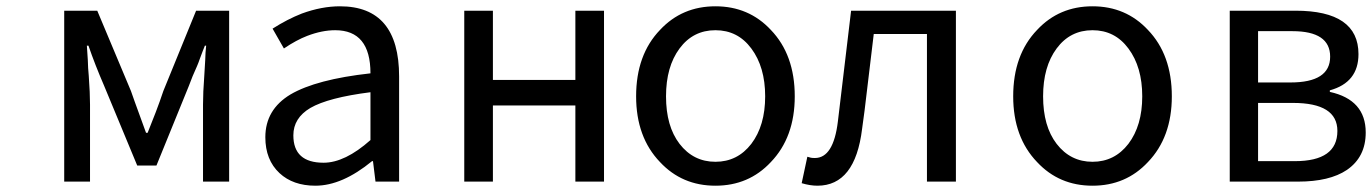

<svg xmlns="http://www.w3.org/2000/svg" viewBox="-20 -577 4359 610"><path d="M184 0V-543H289L396 -288L408 -254L420 -221Q436 -178 444 -155H449L462 -188L475 -221Q488 -255 499 -288L603 -543H708V0H625V-245Q625 -283 629 -336Q631 -362 632 -386L633 -410L635 -432H631Q628 -424 624 -414.5Q620 -405 615 -390.5Q610 -376 606 -367L592 -335L580 -304L477 -51H416L311 -304Q282 -371 261 -432H256Q257 -417 259 -386L260 -361L262 -336Q266 -281 266 -245V0Z M868 -27Q823 -69 823 -141Q823 -229 903 -277Q985 -325 1157 -344Q1157 -481 1045 -481Q1003 -481 956 -463Q922 -450 882 -423L846 -486Q893 -516 939 -534Q1002 -557 1060 -557Q1248 -557 1248 -334V0H1173L1165 -65H1162Q1067 13 982 13Q911 13 868 -27ZM1157 -132V-284Q1023 -267 966 -234Q912 -202 912 -147Q912 -60 1008 -60Q1076 -60 1157 -132Z M1455 0V-543H1546V-323H1808V-543H1899V0H1808V-242H1546V0Z M2077 -62Q2001 -141 2001 -271Q2001 -403 2077 -482Q2147 -557 2253 -557Q2359 -557 2429 -482Q2505 -403 2505 -271Q2505 -141 2429 -62Q2359 13 2253 13Q2147 13 2077 -62ZM2367 -120Q2411 -178 2411 -271Q2411 -364 2367 -423Q2324 -481 2253 -481Q2182 -481 2139 -423Q2096 -365 2096 -271Q2096 -176 2139 -120Q2183 -63 2253 -63Q2323 -63 2367 -120Z M2527 5 2545 -79 2556 -76Q2560 -75 2569 -75Q2628 -75 2642 -191L2663 -367L2684 -543H3017V0H2925V-469H2756L2738 -319Q2725 -207 2719 -168Q2697 13 2577 13Q2554 13 2527 5Z M3275 -62Q3199 -141 3199 -271Q3199 -403 3275 -482Q3345 -557 3451 -557Q3557 -557 3627 -482Q3703 -403 3703 -271Q3703 -141 3627 -62Q3557 13 3451 13Q3345 13 3275 -62ZM3565 -120Q3609 -178 3609 -271Q3609 -364 3565 -423Q3522 -481 3451 -481Q3380 -481 3337 -423Q3294 -365 3294 -271Q3294 -176 3337 -120Q3381 -63 3451 -63Q3521 -63 3565 -120Z M3887 0V-543H4096Q4296 -543 4296 -405Q4296 -315 4205 -290V-285Q4319 -260 4319 -156Q4319 -78 4259 -37Q4204 0 4104 0ZM3977 -315H4080Q4206 -315 4206 -397Q4206 -478 4086 -478H3977ZM3977 -65H4094Q4229 -65 4229 -161Q4229 -250 4088 -250H3977Z"/></svg>

Font: Source Han Sans Regular
Style: Regular
Weight: 400
Designer: Ryoko NISHIZUKA  (kana & ideographs); Paul D. Hunt (Latin, Greek & Cyrillic); Wenlong ZHANG  (bopomofo); Sandoll Communi
Foundry: Adobe Systems Incorporated
Version: Version 1.00 January 18, 2024, initial release